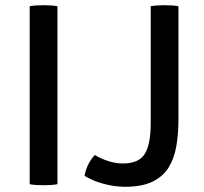

<svg xmlns="http://www.w3.org/2000/svg" viewBox="-20 -707 783 737"><path d="M94 -683Q105.5 -685.5 120.2 -686.2Q135 -687 146.5 -687Q159 -687 173.5 -686.2Q188 -685.5 200.5 -683V0Q188 2.5 173.5 3.2Q159 4 146.5 4Q135 4 120.2 3.2Q105.5 2.5 94 0ZM344 -112Q366.5 -98 395.2 -88.8Q424 -79.5 451.5 -79.5Q513 -79.5 535.8 -116.5Q558.5 -153.5 558.5 -233.5V-683Q570.5 -685.5 585.2 -686.2Q600 -687 612 -687Q624.5 -687 638.8 -686.2Q653 -685.5 665 -683V-248.5Q665 -194 657 -146.8Q649 -99.5 627.5 -64.5Q606 -29.5 565.5 -9.8Q525 10 460 10Q421.5 10 379.2 -1Q337 -12 304.5 -32Q313 -78.5 344 -112Z"/></svg>

Font: Signika SC
Style: Regular
Weight: 400
Designer: Anna Giedryś
Foundry: Anna Giedryś
Version: Version 2.000; ttfautohint (v1.8.3) -l 8 -r 50 -G 200 -x 9 -